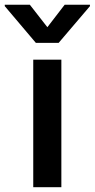

<svg xmlns="http://www.w3.org/2000/svg" viewBox="-76 -777 394 797"><path d="M62 0V-529.3H178.7V0ZM47.9 -757.3 120.6 -664.1 192.4 -757.3H297.4V-751.5L167.5 -599.1H72.8L-56.2 -751.5V-757.3Z"/></svg>

Font: Inter Cardless Tabular Medium
Style: Regular
Weight: 500
Designer: Rasmus Andersson
Foundry: rsms
Version: Version 4.000;git-4fc901f